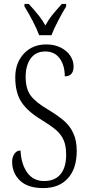

<svg xmlns="http://www.w3.org/2000/svg" viewBox="-20 -951 449 981"><path d="M42 -125Q42 -148 53.5 -165Q65 -182 85 -182Q88 -113 119 -69.5Q150 -26 205 -26Q260 -26 289 -60.5Q318 -95 318 -161Q318 -206 305 -235.5Q292 -265 265.5 -287.5Q239 -310 190 -340Q123 -380 90.5 -428Q58 -476 58 -556Q58 -630 102 -677Q146 -724 216 -724Q259 -724 291 -707.5Q323 -691 339.5 -665.5Q356 -640 356 -612Q356 -561 311 -561Q311 -617 285 -652.5Q259 -688 211 -688Q163 -688 137 -652.5Q111 -617 111 -558Q111 -498 136.5 -463Q162 -428 229 -389Q277 -360 307.5 -333.5Q338 -307 355 -269.5Q372 -232 372 -180Q372 -89 326.5 -39.5Q281 10 201 10Q122 10 82 -28.5Q42 -67 42 -125ZM105 -918V-931H127Q162 -892 179 -870.5Q196 -849 212 -821Q227 -849 244 -870.5Q261 -892 296 -931H318V-918Q299 -887 277 -845Q255 -803 243 -771H180Q169 -802 147 -844Q125 -886 105 -918Z"/></svg>

Font: Noto Serif CondLight
Style: Regular
Weight: 300
Width: 3
Designer: Monotype Design Team
Foundry: Monotype Imaging Inc.
Version: Version 1.001